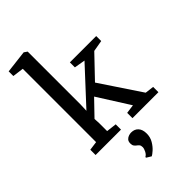

<svg xmlns="http://www.w3.org/2000/svg" viewBox="-320 -912 1274 1274"><g transform="rotate(-45 317.0 -275.0)"><path d="M38.2 0V-49.6L101 -58.1V-746.2L22.8 -756.5V-800.3L181.5 -819.1H182.9L204.8 -803.8V-309.4L202.6 -250.4L429.2 -495.2L352.2 -508.4V-555.3H599.2V-508.4L520.4 -494.7L375.3 -342.8L565.8 -57.2L627.7 -49.6V0H384.2V-49.6L446.7 -58.1L305.4 -281.2L202.4 -174.3L204.6 -130.3V-58.1L276.6 -49.6V0ZM379.1 139.7Q379 174.3 362.3 202Q345.7 229.7 325.8 247.2Q306 264.7 296.3 269.3H295L262.7 249.6L262.1 243.1Q276.4 236.4 286.4 217.2Q296.4 197.9 296.4 183.7Q296.4 168.4 289.7 160.7Q282.9 152.9 275.6 147.9Q267.9 142.4 261.5 133.7Q255.1 125.1 255.1 108.7Q255.1 89.5 265 79.1Q274.9 68.8 287.7 64.9Q300.6 61 308.9 61H311.3Q342.1 61 360.7 81.3Q379.2 101.7 379.1 139.7Z"/></g></svg>

Font: Merriweather Light
Style: Regular
Weight: 300
Designer: Eben Sorkin
Foundry: Eben Sorkin
Version: Version 2.100